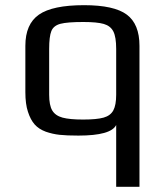

<svg xmlns="http://www.w3.org/2000/svg" viewBox="-20 -514 619 742"><path d="M429 -31Q409 10 283 10Q237 10 210 7Q183 4 157 -5Q130 -15 114 -33Q98 -51 88 -82Q78 -112 78 -158V-337Q78 -421 130.5 -457.5Q183 -494 305 -494Q421 -494 470 -457.5Q519 -421 519 -337V208H429ZM429 -148V-325Q429 -371 418 -392.5Q407 -414 381 -421.5Q355 -429 302 -429Q240 -429 213.5 -422Q187 -415 178.5 -394Q170 -373 170 -325V-148Q170 -107 182 -87Q194 -67 221.5 -59.5Q249 -52 301 -52Q354 -52 380.5 -59.5Q407 -67 418 -87.5Q429 -108 429 -148Z"/></svg>

Font: Play
Style: Regular
Weight: 400
Designer: Jonas Hecksher (Cyrillic expansion: Cyreal)
Foundry: Jonas Hecksher, Playtype, e-types AS
Version: Version 2.101; ttfautohint (v1.5.65-e2d9)